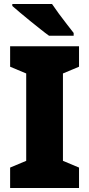

<svg xmlns="http://www.w3.org/2000/svg" viewBox="-20 -947 448 967"><path d="M378 0H31V-103L112 -137V-577L31 -611V-714H378V-611L297 -577V-137L378 -103ZM242 -927Q256 -906 276.5 -878Q297 -850 317.5 -824Q338 -798 351 -781V-767H227Q210 -779 185 -799Q160 -819 132.5 -841Q105 -863 81 -883.5Q57 -904 42 -917V-927Z"/></svg>

Font: Noto Sans SemiCondensed Black
Style: Regular
Weight: 900
Width: 4
Designer: Monotype Design Team
Foundry: Monotype Imaging Inc.
Version: Version 2.013; ttfautohint (v1.8.4.7-5d5b)